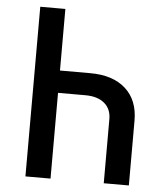

<svg xmlns="http://www.w3.org/2000/svg" viewBox="-52 -776 705 823"><g transform="rotate(5 300.0 -365.0)"><path d="M196 -730V-465H327Q424 -465 478.5 -416Q533 -367 533 -279V0H425V-276Q425 -320 395.5 -344.5Q366 -369 314 -369H196V0H88V-730Z"/></g></svg>

Font: JetBrains Mono NL SemiBold
Style: Regular
Weight: 600
Designer: Philipp Nurullin, Konstantin Bulenkov
Foundry: JetBrains
Version: Version 2.304; ttfautohint (v1.8.4.7-5d5b)